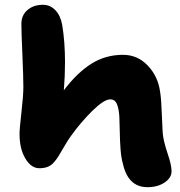

<svg xmlns="http://www.w3.org/2000/svg" viewBox="-20 -734 755 806"><path d="M599.1 51.8Q518.1 51.8 496.1 -45.9Q488.8 -70.8 486.1 -106.4Q483.4 -142.1 482.7 -185.3Q481.9 -228.5 481 -245.1Q478.5 -280.3 470.2 -298.6Q461.9 -316.9 442.9 -316.9Q416.5 -316.9 367.2 -268.3Q317.9 -219.7 274.9 -159.2Q262.7 -141.6 248.8 -117.7Q234.9 -93.8 226.8 -80.3Q218.8 -66.9 207 -53.2Q195.3 -39.6 180.4 -33.7Q165.5 -27.8 145 -27.8Q110.8 -27.8 86.4 -68.6Q62 -109.4 62 -171.9Q62 -193.4 70.1 -263.7Q78.1 -334 78.1 -368.2Q78.1 -409.7 74 -504.4Q69.8 -599.1 69.8 -633.8Q69.8 -670.4 95.5 -692.1Q121.1 -713.9 160.2 -713.9Q190.9 -713.9 212.6 -690.9Q234.4 -668 241.2 -628.9Q252.9 -558.1 252.9 -473.1Q252.9 -415 248 -355Q303.2 -428.2 363 -466.1Q422.9 -503.9 496.1 -503.9Q557.6 -503.9 600.3 -458.7Q643.1 -413.6 651.9 -350.1Q657.2 -319.3 659.7 -247.3Q662.1 -175.3 665 -160.2Q669.9 -129.9 685.1 -85Q700.2 -40 700.2 -15.1Q700.2 12.7 670.9 32.2Q641.6 51.8 599.1 51.8Z"/></svg>

Font: Shantell Sans Irregular
Style: Regular
Weight: 800
Designer: Stephen Nixon, Anya Danilova, Shantell Martin
Foundry: Arrow Type
Version: Version 1.006;[9816181b4]